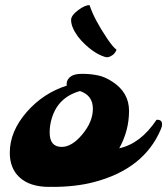

<svg xmlns="http://www.w3.org/2000/svg" viewBox="-20 -734 659 757"><path d="M18.6 0ZM184.1 2.4 174.3 2.9Q97.2 2.9 56.6 -35.2Q18.6 -70.8 18.6 -131.8Q18.6 -215.8 85.4 -292.5Q150.4 -366.7 243.2 -396.5Q240.2 -418.5 259.3 -432.6Q272.9 -442.9 304.4 -442.9Q335.9 -442.9 365.2 -437Q394.5 -431.2 424.3 -411.1Q488.8 -368.7 488.8 -296.9Q488.8 -219.2 450.2 -149.4Q534.2 -167.5 597.2 -261.7Q619.1 -263.2 619.1 -243.7Q619.1 -235.8 614.3 -224.6Q547.9 -66.9 348.6 -15.6Q277.3 2.9 186.5 2.9ZM175.8 -211.4Q175.8 -154.8 223.1 -154.8Q263.2 -154.8 303.7 -203.1Q346.2 -253.4 346.2 -305.2Q346.2 -357.9 295.4 -375Q208 -350.6 183.6 -265.6Q175.8 -239.7 175.8 -211.4ZM286.6 -590.8Q260.3 -627.4 260.3 -655.3Q260.3 -673.3 288.6 -694.3Q314.9 -713.9 333 -713.9Q352.1 -656.7 401.9 -583Q425.3 -547.9 439.5 -538.1Q434.1 -523.4 422.4 -515.9Q410.6 -508.3 402.6 -508.3Q394.5 -508.3 378.7 -515.1Q362.8 -522 346.4 -533.4Q330.1 -544.9 314.5 -559.8Q298.8 -574.7 286.6 -590.8Z"/></svg>

Font: Molle
Style: Regular
Weight: 400
Italic angle: -22°
Designer: Elena Albertoni
Foundry: Elena Albertoni
Version: Version 1.001; ttfautohint (v0.92) -l 12 -r 12 -G 200 -x 10 